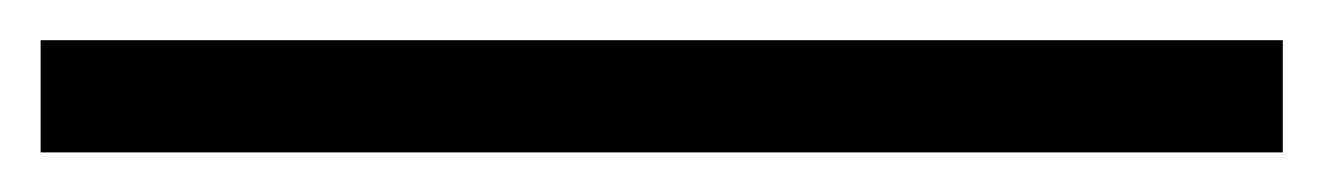

<svg xmlns="http://www.w3.org/2000/svg" viewBox="-34 -210 661 96"><path d="M-13.7 -189.9V-133.8H607.4V-189.9Z"/></svg>

Font: MusGlyphs
Style: Regular
Weight: 400
Version: Version 2.1